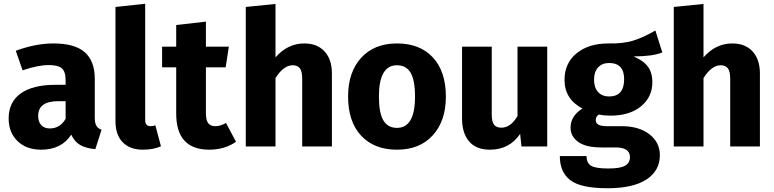

<svg xmlns="http://www.w3.org/2000/svg" viewBox="-20 -779 4115 1021"><path d="M484 -154Q484 -124 492.5 -110Q501 -96 520 -89L487 14Q438 10 407 -7.5Q376 -25 359 -63Q307 17 199 17Q120 17 73 -29Q26 -75 26 -149Q26 -236 90 -282Q154 -328 275 -328H329V-351Q329 -398 309 -415.5Q289 -433 239 -433Q182 -433 100 -405L64 -509Q169 -548 264 -548Q378 -548 431 -501Q484 -454 484 -360ZM245 -96Q299 -96 329 -147V-241H290Q183 -241 183 -163Q183 -131 199.5 -113.5Q216 -96 245 -96Z M740 17Q671 17 632.5 -22.5Q594 -62 594 -135V-742L752 -759V-141Q752 -108 780 -108Q794 -108 806 -113L836 -1Q795 17 740 17Z M1182 -125 1235 -25Q1175 17 1091 17Q917 16 917 -175V-421H842V-531H917V-646L1075 -664V-531H1197L1180 -421H1075V-177Q1075 -140 1087 -124Q1099 -108 1125 -108Q1152 -108 1182 -125Z M1598 -548Q1667 -548 1706 -505.5Q1745 -463 1745 -388V0H1587V-361Q1587 -401 1574 -416.5Q1561 -432 1537 -432Q1488 -432 1445 -364V0H1287V-742L1445 -758V-474Q1510 -548 1598 -548Z M2091 -548Q2213 -548 2282 -473.5Q2351 -399 2351 -265Q2351 -136 2281.5 -59.5Q2212 17 2091 17Q1970 17 1900.5 -57.5Q1831 -132 1831 -266Q1831 -395 1900.5 -471.5Q1970 -548 2091 -548ZM2091 -432Q1995 -432 1995 -266Q1995 -179 2018.5 -139Q2042 -99 2091 -99Q2187 -99 2187 -265Q2187 -352 2163.5 -392Q2140 -432 2091 -432Z M2890 -531V0H2753L2746 -67Q2689 17 2585 17Q2512 17 2474.5 -27Q2437 -71 2437 -150V-531H2595V-170Q2595 -131 2607.5 -115.5Q2620 -100 2646 -100Q2696 -100 2732 -162V-531Z M3465 -617 3502 -500Q3450 -479 3349 -479Q3401 -457 3425 -425Q3449 -393 3449 -342Q3449 -263 3388.5 -213.5Q3328 -164 3226 -164Q3193 -164 3165 -170Q3148 -161 3148 -140Q3148 -108 3206 -108H3286Q3378 -108 3433.5 -65Q3489 -22 3489 46Q3489 129 3417.5 175.5Q3346 222 3211 222Q3068 222 3012.5 179Q2957 136 2957 51H3099Q3099 87 3122.5 102Q3146 117 3215 117Q3280 117 3305 101.5Q3330 86 3330 57Q3330 5 3254 5H3177Q3095 5 3054.5 -24.5Q3014 -54 3014 -100Q3014 -162 3077 -202Q2982 -252 2982 -354Q2982 -443 3046 -495.5Q3110 -548 3215 -548Q3295 -546 3350.5 -564Q3406 -582 3465 -617ZM3219 -444Q3182 -444 3160.5 -420.5Q3139 -397 3139 -356Q3139 -313 3160.5 -289.5Q3182 -266 3219 -266Q3299 -266 3299 -358Q3299 -444 3219 -444Z M3874 -548Q3943 -548 3982 -505.5Q4021 -463 4021 -388V0H3863V-361Q3863 -401 3850 -416.5Q3837 -432 3813 -432Q3764 -432 3721 -364V0H3563V-742L3721 -758V-474Q3786 -548 3874 -548Z"/></svg>

Font: FiraGO
Style: Bold
Weight: 700
Designer: bBox Type
Foundry: bBox Type GmbH
Version: Version 1.001;PS 001.001;hotconv 1.0.88;makeotf.lib2.5.64775